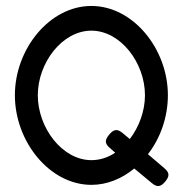

<svg xmlns="http://www.w3.org/2000/svg" viewBox="-20 -610 620 645"><path d="M30 -290C30 -134 147 11 287 11C340 11 390 -10 431 -44L490 5C508 20 520 18 535 0C550 -18 550 -30 532 -45L477 -92C519 -146 544 -217 544 -290C544 -446 427 -590 287 -590C147 -590 30 -446 30 -290ZM107 -290C107 -399 189 -507 287 -507C385 -507 467 -399 467 -290C467 -237 447 -183 416 -143L392 -163C374 -178 362 -176 347 -158C332 -140 331 -128 349 -113L367 -97C343 -81 316 -72 287 -72C189 -72 107 -181 107 -290Z"/></svg>

Font: Charger Pro
Style: Regular
Weight: 400
Designer: Jasper
Foundry: Cannot Into Space Fonts
Version: Version 1.09